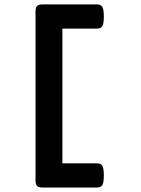

<svg xmlns="http://www.w3.org/2000/svg" viewBox="-20 -690 640 873"><path d="M452.1 107.9Q452.1 140.1 445.3 151.4Q438.5 162.6 421.4 162.6H172.4Q155.8 162.6 148.7 155.5Q141.6 148.4 141.6 131.8V-639.2Q141.6 -655.8 148.7 -662.8Q155.8 -669.9 172.4 -669.9H421.4Q438.5 -669.9 445.3 -658.4Q452.1 -647 452.1 -614.7Q452.1 -582.5 445.3 -571.3Q438.5 -560.1 421.4 -560.1H263.7V52.7H421.4Q438.5 52.7 445.3 64.2Q452.1 75.7 452.1 107.9Z"/></svg>

Font: Courier Prime Sans
Style: Bold
Weight: 700
Designer: Alan Dague-Greene
Foundry: Quote-Unquote Apps
Version: Version 3.020